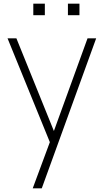

<svg xmlns="http://www.w3.org/2000/svg" viewBox="-20 -770 567 1040"><path d="M222.9 -750H160.4V-687.5H222.9ZM410.4 -750H347.9V-687.5H410.4ZM454.2 -562.5 271.9 -60.4 68.8 -562.5H20.8L250 0L157.3 250H206.3L501 -562.5Z"/></svg>

Font: Manrope3 Thin
Style: Regular
Weight: 100
Width: 4
Designer: Mikhail Sharanda
Foundry: Mikhail Sharanda
Version: Version 3.000;PS 003.000;hotconv 1.0.88;makeotf.lib2.5.64775